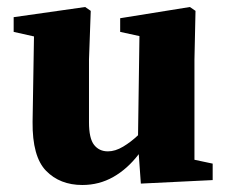

<svg xmlns="http://www.w3.org/2000/svg" viewBox="-20 -513 647 548"><path d="M382 11 376 -73Q344 -31 303.5 -8Q263 15 215 15Q151 15 111.5 -25.5Q72 -66 73 -165L77 -409L19 -422V-464L223 -493L239 -482L234 -343V-164Q234 -118 248.5 -99.5Q263 -81 288 -81Q309 -81 331.5 -94.5Q354 -108 374 -127L378 -410L323 -422V-461L522 -493L538 -482L535 -343V-57L587 -46V1Z"/></svg>

Font: Source Serif 4
Style: Bold
Weight: 700
Designer: Frank Grießhammer
Foundry: Adobe
Version: Version 4.005;hotconv 1.1.0;makeotfexe 2.6.0